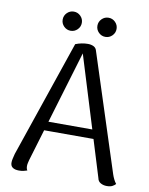

<svg xmlns="http://www.w3.org/2000/svg" viewBox="-94 -928 781 1007"><g transform="rotate(10 296.0 -424.5)"><path d="M319 -706Q336 -706 349.5 -699.5Q363 -693 367 -676L568 -55Q572 -43 578 -30.5Q584 -18 592 -8Q586 -1 575 5Q564 11 545 11Q527 11 512.5 3Q498 -5 495 -22L294 -674L307 -673L121 -53Q119 -45 117 -36.5Q115 -28 115 -20Q115 -13 116.5 -7Q118 -1 121 3Q112 6 102 8.5Q92 11 77 11Q55 11 43 2Q31 -7 32 -26Q32 -34 35 -46.5Q38 -59 41 -71L253 -693Q286 -706 319 -706ZM154 -268H471V-220H154ZM217 -758Q196 -758 181 -773Q166 -788 166 -809Q166 -830 181 -845Q196 -860 217 -860Q238 -860 253 -845Q268 -830 268 -809Q268 -788 253 -773Q238 -758 217 -758ZM402 -758Q381 -758 366 -773Q351 -788 351 -809Q351 -830 366 -845Q381 -860 402 -860Q423 -860 438 -845Q453 -830 453 -809Q453 -788 438 -773Q423 -758 402 -758Z"/></g></svg>

Font: Arima Thin
Style: Regular
Weight: 400
Version: Version 1.100